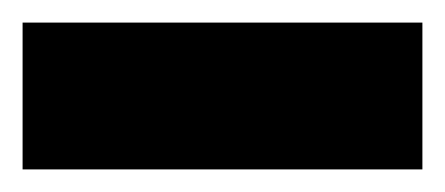

<svg xmlns="http://www.w3.org/2000/svg" viewBox="-20 -769 394 170"><path d="M354 -749V-619H0V-749Z"/></svg>

Font: Pathway Extreme 28pt ExtraBold
Style: Regular
Weight: 800
Designer: Eduardo Rodriguez Tunni
Foundry: Eduardo Rodriguez Tunni
Version: Version 1.001;gftools[0.9.26]